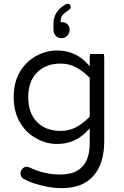

<svg xmlns="http://www.w3.org/2000/svg" viewBox="-20 -770 656 1019"><path d="M301.8 -75.2Q223.6 -75.2 176.8 -122.1Q129.9 -168.9 129.9 -253.9Q129.9 -338.9 176.8 -385.7Q223.6 -432.6 301.8 -432.6Q346.2 -432.6 382.3 -413.6Q418 -395 454.1 -359.4L456.1 -357.4V-150.4L454.1 -148.4Q418 -112.8 382.1 -94Q346.2 -75.2 301.8 -75.2ZM458.5 -483.4Q456.1 -477.1 456.1 -458V-418.9Q440.9 -435.1 438 -438.5Q374.5 -502 283.2 -502Q225.6 -502 172.9 -473.6Q144.5 -458 123.3 -437Q102.1 -416 86.9 -391.1Q52.7 -334 52.7 -255.4Q52.7 -176.8 85.9 -120.1Q101.6 -93.8 123.3 -71.8Q145 -49.8 175.3 -34.2Q226.6 -5.9 283.2 -5.9Q378.9 -5.9 444.3 -76.2L456.1 -88.9V-8.8Q456.1 95.7 392.6 134.3Q356.4 156.2 300.8 156.2Q214.4 156.2 136.7 118.7Q128.4 115.2 122.1 115.2Q108.4 115.2 98.6 125.7Q88.9 136.2 88.9 149.4Q88.9 168.9 104 178.7Q141.1 199.7 198.2 213.9Q255.9 228.5 309.6 228.5Q418 228.5 475.6 163.8Q533.2 99.1 533.2 -21.5V-458Q533.2 -477.1 530.8 -483.4ZM349.6 -611.3Q349.6 -629.9 337.9 -641.1Q326.2 -652.3 308.6 -652.3H301.8V-659.2Q301.8 -677.2 313 -690.9Q323.7 -703.6 346.7 -717.8Q355.5 -724.1 355.5 -733.4Q355.5 -740.7 350.6 -745.6Q346.2 -750 340.3 -750Q334.5 -750 326.7 -746.1Q263.7 -708 263.7 -645.5V-613.3Q263.7 -592.8 276.9 -579.1Q289.1 -567.4 306.6 -567.4Q324.2 -567.4 336.9 -580.6Q349.6 -593.8 349.6 -611.3Z"/></svg>

Font: YuPearl-Light
Style: Light
Weight: 300
Designer: Max Yao
Foundry: Max-Everyday
Version: Version 1.011; ttfautohint (v1.8.3)